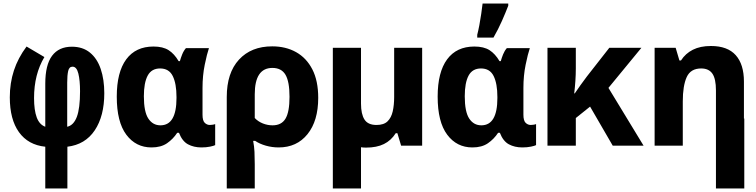

<svg xmlns="http://www.w3.org/2000/svg" viewBox="-20 -817 4240 1077"><path d="M234 6Q138 -4 86.5 -75.5Q35 -147 35 -271Q35 -351 58 -421.5Q81 -492 129 -556L229 -497Q171 -400 171 -267Q171 -199 186 -158.5Q201 -118 234 -106V-348Q234 -453 272 -504Q310 -555 383 -555Q444 -555 484.5 -522Q525 -489 545 -430Q565 -371 565 -294Q565 -166 511.5 -86Q458 -6 358 6V240H234ZM357 -106Q393 -114 411 -161.5Q429 -209 429 -305Q429 -366 419.5 -404.5Q410 -443 387 -443Q368 -443 362.5 -419Q357 -395 357 -354Z M830 10Q742 10 688.5 -61.5Q635 -133 635 -275Q635 -412 688 -484Q741 -556 841 -556Q894 -556 926 -535.5Q958 -515 982 -474H989Q994 -492 1002 -512Q1010 -532 1023 -547H1152Q1141 -515 1128.5 -454Q1116 -393 1116 -324V-174Q1116 -140 1128.5 -128Q1141 -116 1157 -116Q1164 -116 1173.5 -117.5Q1183 -119 1187 -121V-3Q1180 1 1158.5 5.5Q1137 10 1110 10Q1067 10 1034.5 -7.5Q1002 -25 984 -72H974Q951 -37 917 -13.5Q883 10 830 10ZM880 -114Q970 -114 970 -267V-273Q970 -348 949 -390.5Q928 -433 878 -433Q830 -433 808.5 -393Q787 -353 787 -277Q787 -190 812 -152Q837 -114 880 -114Z M1252 -273Q1252 -408 1320.5 -482.5Q1389 -557 1507 -557Q1583 -557 1641 -524.5Q1699 -492 1732 -428Q1765 -364 1765 -268Q1765 -139 1705 -64.5Q1645 10 1543 10Q1506 10 1471 0Q1436 -10 1411 -27H1400Q1406 4 1407.5 35Q1409 66 1409 104V240H1252ZM1509 -114Q1559 -114 1581.5 -151.5Q1604 -189 1604 -274Q1604 -359 1581.5 -397.5Q1559 -436 1508 -436Q1409 -436 1409 -288V-155Q1428 -135 1454.5 -124.5Q1481 -114 1509 -114Z M2033 11Q2018 11 2005 9V240H1847V-549H2005V-236Q2005 -177 2024.5 -146.5Q2044 -116 2092 -116Q2133 -116 2154 -136.5Q2175 -157 2183 -192.5Q2191 -228 2191 -273V-549H2348V0H2230L2209 -70H2200Q2174 -29 2133.5 -9Q2093 11 2033 11Z M2630 10Q2542 10 2488.5 -61.5Q2435 -133 2435 -275Q2435 -412 2488 -484Q2541 -556 2641 -556Q2694 -556 2726 -535.5Q2758 -515 2782 -474H2789Q2794 -492 2802 -512Q2810 -532 2823 -547H2952Q2941 -515 2928.5 -454Q2916 -393 2916 -324V-174Q2916 -140 2928.5 -128Q2941 -116 2957 -116Q2964 -116 2973.5 -117.5Q2983 -119 2987 -121V-3Q2980 1 2958.5 5.5Q2937 10 2910 10Q2867 10 2834.5 -7.5Q2802 -25 2784 -72H2774Q2751 -37 2717 -13.5Q2683 10 2630 10ZM2680 -114Q2770 -114 2770 -267V-273Q2770 -348 2749 -390.5Q2728 -433 2678 -433Q2630 -433 2608.5 -393Q2587 -353 2587 -277Q2587 -190 2612 -152Q2637 -114 2680 -114ZM2657 -622Q2663 -645 2669 -676.5Q2675 -708 2679.5 -740Q2684 -772 2687 -797H2831V-785Q2816 -746 2795.5 -699.5Q2775 -653 2748 -606H2657Z M3051 0V-549H3210V-433Q3210 -399 3207.5 -362.5Q3205 -326 3201 -293H3204Q3235 -339 3272 -388L3398 -549H3578L3393 -324L3590 0H3417L3290 -219L3210 -155V0Z M3652 0V-549H3770L3791 -478H3800Q3825 -517 3866.5 -538Q3908 -559 3968 -559Q4061 -559 4107 -507.5Q4153 -456 4153 -359V-152H4155V240H3996V0V-310Q3996 -375 3976 -404Q3956 -433 3913 -433Q3854 -433 3832 -384.5Q3810 -336 3810 -248V0Z"/></svg>

Font: Noto Sans Mono ExtraBold
Style: Regular
Weight: 800
Designer: Monotype Design Team
Foundry: Monotype Imaging Inc.
Version: Version 2.014